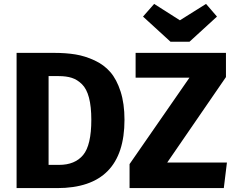

<svg xmlns="http://www.w3.org/2000/svg" viewBox="-20 -964 1210 984"><path d="M1036 -944 1092 -879 951 -750H854L713 -879L770 -944L902 -860ZM258 -693Q318 -693 367 -685Q416 -677 464.5 -654.5Q513 -632 545.5 -594.5Q578 -557 598 -495Q618 -433 618 -350Q618 0 273 0H65V-693ZM1138 -693V-569L837 -131H1143L1127 0H644V-123L951 -566H675V-693ZM281 -574H229V-119H283Q364 -119 406 -169.5Q448 -220 448 -350Q448 -418 436 -463.5Q424 -509 400 -532.5Q376 -556 348 -565Q320 -574 281 -574Z"/></svg>

Font: FiraGO
Style: Bold
Weight: 700
Designer: bBox Type
Foundry: bBox Type GmbH
Version: Version 1.001;PS 001.001;hotconv 1.0.88;makeotf.lib2.5.64775